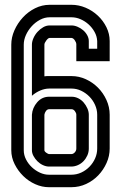

<svg xmlns="http://www.w3.org/2000/svg" viewBox="-20 -780 502 800"><path d="M437 -525H298V-597Q298 -602 292 -611.5Q286 -621 278 -622H187Q181 -622 173 -611.5Q165 -601 165 -594V-462Q170 -463 175 -463Q180 -463 185 -463H278Q309 -463 337.5 -450Q366 -437 388 -415Q410 -393 423.5 -363.5Q437 -334 437 -302V-161Q437 -130 424 -101Q411 -72 389.5 -49.5Q368 -27 339 -13.5Q310 0 277 0H184Q155 0 127 -12.5Q99 -25 77 -46.5Q55 -68 41 -96Q27 -124 27 -154V-594Q27 -624 40 -653.5Q53 -683 75 -707Q97 -731 126 -745.5Q155 -760 187 -760H278Q308 -760 336.5 -748Q365 -736 387.5 -715Q410 -694 423.5 -666.5Q437 -639 437 -609ZM165 -154Q165 -149 173 -143.5Q181 -138 184 -138H277Q285 -138 291.5 -145Q298 -152 298 -161V-302Q298 -309 292 -317Q286 -325 278 -325H185Q177 -325 171.5 -317.5Q166 -310 165 -302ZM385 -609Q384 -629 374 -647Q364 -665 349 -678.5Q334 -692 315.5 -700Q297 -708 278 -708H187Q166 -708 146.5 -697.5Q127 -687 112 -670.5Q97 -654 88 -634Q79 -614 79 -594V-154Q79 -134 88.5 -115.5Q98 -97 113 -83Q128 -69 146.5 -60.5Q165 -52 184 -52H277Q299 -52 318.5 -61Q338 -70 353 -85.5Q368 -101 376.5 -120.5Q385 -140 385 -161V-302Q385 -323 376 -343Q367 -363 352 -378Q337 -393 318 -402Q299 -411 278 -411H185Q167 -411 148 -403Q129 -395 113 -381V-594Q113 -607 119.5 -621.5Q126 -636 136.5 -647.5Q147 -659 160 -666.5Q173 -674 187 -674H278Q290 -674 303 -668.5Q316 -663 326.5 -654Q337 -645 343.5 -633Q350 -621 350 -609V-577H385ZM113 -302Q115 -331 135 -354Q155 -377 185 -377H278Q293 -377 306 -370.5Q319 -364 328.5 -353Q338 -342 344 -328.5Q350 -315 350 -302V-161Q350 -146 344 -132.5Q338 -119 328 -108.5Q318 -98 304.5 -92Q291 -86 277 -86H184Q172 -86 159 -92Q146 -98 136 -108Q126 -118 119.5 -130Q113 -142 113 -154Z"/></svg>

Font: Aurach Bi
Style: Regular
Weight: 400
Designer: Peter Wiegel
Foundry: Peter Wiegel
Version: Version 1.002